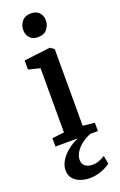

<svg xmlns="http://www.w3.org/2000/svg" viewBox="-195 -849 720 1149"><g transform="rotate(-20 165.0 -275.0)"><path d="M35 0V-53L111.5 -62V-471L38 -489V-547L203.5 -567H206L230.5 -549V-61L305.5 -53V0ZM161 -650.5Q127 -650.5 109.5 -671.2Q92 -692 92 -719.5Q92 -751 111.2 -775Q130.5 -799 169 -799H170Q204 -799 221.8 -778.5Q239.5 -758 239.5 -730.5Q239.5 -699 220.2 -674.8Q201 -650.5 162 -650.5ZM164 248.5Q137 248.5 109 239.5Q81 230.5 62 209.8Q43 189 43 154Q43 131 53.5 108.8Q64 86.5 82.5 65.8Q101 45 126 27.8Q151 10.5 180 -1L212.5 -5L259 -1Q224.5 13 198.5 33.2Q172.5 53.5 158 77.2Q143.5 101 143.5 125.5Q143.5 151 160.8 164.8Q178 178.5 207.5 178.5Q231.5 178.5 249.8 171Q268 163.5 287.5 152.5L297 205Q281 216.5 260.5 226.2Q240 236 215.5 242.2Q191 248.5 164 248.5Z"/></g></svg>

Font: Merriweather 20pt SemiBold
Style: Regular
Weight: 600
Version: Version 2.100